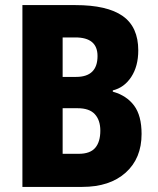

<svg xmlns="http://www.w3.org/2000/svg" viewBox="-20 -734 621 754"><path d="M276 -714Q401 -714 462 -671Q523 -628 523 -536Q523 -474 495.5 -432Q468 -390 423 -379V-374Q477 -359 506.5 -319.5Q536 -280 536 -208Q536 -112 473.5 -56Q411 0 303 0H68V-714ZM279 -432Q363 -432 363 -514Q363 -587 276 -587H226V-432ZM226 -309V-130H289Q334 -130 354 -153.5Q374 -177 374 -221Q374 -262 352.5 -285.5Q331 -309 285 -309Z"/></svg>

Font: Noto Sans Thai Cond ExtBd
Style: Regular
Weight: 800
Width: 3
Designer: Monotype Design Team
Foundry: Monotype Imaging Inc.
Version: Version 2.002; ttfautohint (v1.8.4.7-5d5b)